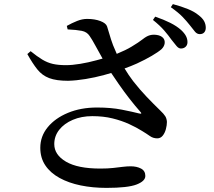

<svg xmlns="http://www.w3.org/2000/svg" viewBox="-20 -859 1040 934"><path d="M452 -336Q520 -336 573 -325.5Q626 -315 657 -307Q666 -305 667 -307Q668 -310 662 -316Q638 -343 611 -377.5Q584 -412 557 -451Q538 -478 521 -504Q504 -499 486 -494Q442 -482 396 -474.5Q350 -467 311 -466Q254 -466 219.5 -479Q185 -492 161.5 -521.5Q138 -551 113 -596L129 -610Q161 -584 186 -569Q211 -554 237.5 -548Q264 -542 301 -542Q331 -542 370.5 -548.5Q410 -555 450 -566Q465 -570 479 -574Q476 -578 474 -583Q458 -611 443.5 -638Q429 -665 416 -684Q403 -704 377.5 -709Q352 -714 309 -716L305 -733Q330 -747 355 -757Q380 -767 404 -767Q441 -767 468.5 -756.5Q496 -746 501 -730Q511 -696 520 -667.5Q529 -639 542 -611Q545 -604 548 -597Q592 -615 620 -632Q655 -653 674 -668Q693 -683 707 -687Q723 -692 743 -689Q763 -686 774 -674Q783 -663 781 -648Q779 -633 766 -620Q750 -606 718.5 -587.5Q687 -569 646 -550Q617 -537 586 -526Q605 -494 628 -464Q660 -423 694 -387.5Q728 -352 759 -322Q777 -305 784 -293.5Q791 -282 792 -266Q792 -250 787 -231Q782 -212 771.5 -199Q761 -186 745 -186Q725 -186 709.5 -197Q694 -208 671 -222Q644 -239 608 -255.5Q572 -272 527.5 -283Q483 -294 429 -294Q376 -294 334 -276Q292 -258 268 -227.5Q244 -197 244 -158Q244 -106 301 -72.5Q358 -39 468 -39Q505 -39 531 -42Q557 -45 577.5 -47.5Q598 -50 616 -50Q645 -50 666 -39Q687 -28 687 -3Q687 22 644.5 38.5Q602 55 498 55Q431 55 372.5 43Q314 31 269.5 6.5Q225 -18 200.5 -54.5Q176 -91 176 -140Q176 -196 212 -240Q248 -284 310.5 -310Q373 -336 452 -336ZM814 -666Q800 -686 779 -710.5Q758 -735 724 -762L735 -778Q776 -764 808 -748Q840 -732 861 -713Q878 -697 885 -683Q892 -669 892 -654Q892 -640 883 -631.5Q874 -623 860 -623Q849 -623 838.5 -635.5Q828 -648 814 -666ZM903 -737Q888 -756 868.5 -776.5Q849 -797 811 -824L821 -839Q862 -828 894 -815Q926 -802 945 -786Q965 -771 973 -756Q981 -741 981 -724Q981 -710 973.5 -701.5Q966 -693 952 -693Q938 -693 928 -705.5Q918 -718 903 -737Z"/></svg>

Font: Early Summer Mincho SemiBold
Style: Regular
Weight: 600
Designer: GuiWonder
Version: Version 1.002